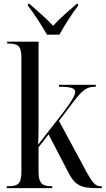

<svg xmlns="http://www.w3.org/2000/svg" viewBox="-20 -976 548 996"><path d="M224 -796H288C313 -841 354 -907 385 -946V-956H378C340 -922 289 -881 256 -842C221 -880 170 -923 133 -956H125V-946C156 -907 198 -841 224 -796ZM15 0H251V-10H248C202 -10 180 -22 180 -84V-212L232 -279L330 -90C369 -11 400 0 491 0H508V-10H503C479 -10 466 -18 431 -80L286 -349L367 -456C415 -517 436 -526 477 -526V-536H286V-526C347 -526 370 -519 370 -499C370 -484 357 -459 315 -402L178 -226C180 -265 180 -315 180 -352V-760H17V-750H22C72 -750 91 -739 91 -678V-83C91 -22 72 -10 22 -10H15Z"/></svg>

Font: Noto Serif Display Condensed
Style: Regular
Weight: 400
Width: 3
Designer: Monotype Design Team
Foundry: Monotype Imaging Inc.
Version: Version 2.009